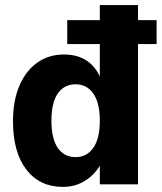

<svg xmlns="http://www.w3.org/2000/svg" viewBox="-20 -724 635 754"><path d="M595 -645V-551H522V0H372V-73Q348 -34 310.5 -12Q273 10 227 10Q136 10 83.5 -58Q31 -126 31 -248Q31 -329 56.5 -388Q82 -447 127 -478.5Q172 -510 231 -510Q331 -510 372 -424V-551H244V-645H372V-704H522V-645ZM372 -250Q372 -320 346.5 -356.5Q321 -393 277 -393Q232 -393 207 -357Q182 -321 182 -250Q182 -179 207 -143Q232 -107 277 -107Q321 -107 346.5 -143.5Q372 -180 372 -250Z"/></svg>

Font: CBA Beacon Sans Extra Bold
Style: Regular
Weight: 800
Designer: Wei Huang
Foundry: Wei Huang
Version: Version 1.002